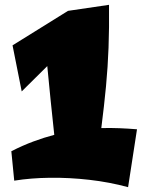

<svg xmlns="http://www.w3.org/2000/svg" viewBox="-20 -737 615 796"><path d="M70 -358 32 -549 262 -692 432 -717Q433 -620 430 -539.5Q427 -459 419.5 -379.5Q412 -300 400 -206Q438 -207 475 -205.5Q512 -204 548 -201L511 39Q434 18 350.5 8.5Q267 -1 187 0Q107 1 39 12L27 -110Q74 -134 118.5 -150.5Q163 -167 205 -178Q198 -245 190 -320.5Q182 -396 176 -463Z"/></svg>

Font: Marhey ExtraBold
Style: Regular
Weight: 800
Designer: Nur Syamsi & Bustanul Arifin
Foundry: Namelatype
Version: Version 1.000; ttfautohint (v1.8.4.7-5d5b)